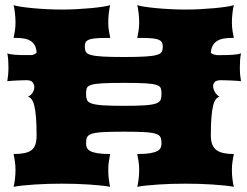

<svg xmlns="http://www.w3.org/2000/svg" viewBox="-20 -723 957 743"><path d="M32.7 0Q35.6 -12.2 37.8 -29.5Q40 -46.9 40 -65.4Q40 -82.5 37.6 -98.9Q35.2 -115.2 32.7 -127Q57.1 -127 74 -130.4Q90.8 -133.8 101.6 -141.8Q112.3 -149.9 116.9 -163.8Q121.6 -177.7 121.6 -198.7Q121.6 -239.7 119.4 -267.6Q117.2 -295.4 113 -312.7Q108.9 -330.1 102.5 -338.4Q96.2 -346.7 87.9 -349.1Q99.6 -353.5 106.2 -364.3Q112.8 -375 112.8 -386.2Q112.8 -396.5 106.2 -404.5Q99.6 -412.6 84.5 -412.6Q80.1 -412.6 70.1 -412.4Q60.1 -412.1 48.3 -411.6Q36.6 -411.1 25.4 -410.4Q14.2 -409.7 8.3 -408.7Q10.3 -422.4 11.5 -434.3Q12.7 -446.3 12.7 -463.4Q12.7 -479 11.7 -491.7Q10.7 -504.4 8.3 -517.1Q12.2 -514.6 20.5 -513.2Q28.8 -511.7 39.1 -511Q49.3 -510.3 59.8 -510Q70.3 -509.8 78.6 -509.8Q92.3 -509.8 102.1 -510Q111.8 -510.3 121.6 -519Q120.6 -536.6 114.5 -547.6Q108.4 -558.6 98.1 -564.9Q87.9 -571.3 73.7 -573.7Q59.6 -576.2 42.5 -576.2H32.7Q35.2 -587.9 37.6 -603.3Q40 -618.7 40 -635.7Q40 -653.8 37.8 -672.4Q35.6 -690.9 32.7 -703.1Q42 -699.7 61.8 -696.8Q81.5 -693.8 107.2 -691.4Q132.8 -689 162.1 -687.5Q191.4 -686 219.2 -686Q247.1 -686 276.1 -687.5Q305.2 -689 330.8 -691.4Q356.4 -693.8 376.5 -696.8Q396.5 -699.7 406.2 -703.1Q403.3 -690.9 401.1 -672.4Q398.9 -653.8 398.9 -635.7Q398.9 -618.7 401.6 -603.3Q404.3 -587.9 406.7 -576.2H389.6Q363.3 -576.2 347.2 -574.5Q331.1 -572.8 322.3 -568.6Q313.5 -564.5 310.8 -558.1Q308.1 -551.8 308.1 -543Q308.1 -530.3 312.3 -522.5Q316.4 -514.6 331.8 -510.3Q347.2 -505.9 377.2 -504.2Q407.2 -502.4 459 -502.4Q510.7 -502.4 540.8 -504.2Q570.8 -505.9 586.2 -510.3Q601.6 -514.6 605.7 -522.5Q609.9 -530.3 609.9 -543Q609.9 -551.8 606.9 -558.1Q604 -564.5 595.2 -568.6Q586.4 -572.8 570.3 -574.5Q554.2 -576.2 527.8 -576.2H511.2Q513.7 -587.9 516.1 -603.3Q518.6 -618.7 518.6 -635.7Q518.6 -653.8 516.4 -672.4Q514.2 -690.9 511.2 -703.1Q520.5 -699.7 540.3 -696.8Q560.1 -693.8 585.7 -691.4Q611.3 -689 640.6 -687.5Q669.9 -686 697.8 -686Q725.6 -686 754.6 -687.5Q783.7 -689 809.3 -691.4Q835 -693.8 855 -696.8Q875 -699.7 884.8 -703.1Q881.8 -690.9 879.6 -672.4Q877.4 -653.8 877.4 -635.7Q877.4 -618.7 879.9 -603.3Q882.3 -587.9 884.8 -576.2H875.5Q859.4 -576.2 845.5 -573.7Q831.5 -571.3 820.8 -564.9Q810.1 -558.6 803.5 -547.1Q796.9 -535.6 795.9 -518.1Q801.8 -514.2 806.6 -512.5Q811.5 -510.7 816.7 -510Q821.8 -509.3 827.1 -509.5Q832.5 -509.8 839.8 -509.8Q848.6 -509.8 859.4 -510Q870.1 -510.3 880.6 -511Q891.1 -511.7 899.9 -513.2Q908.7 -514.6 912.6 -517.1Q910.2 -504.4 909.2 -491.7Q908.2 -479 908.2 -463.4Q908.2 -446.3 909.2 -434.3Q910.2 -422.4 912.6 -408.7Q906.7 -409.7 895.3 -410.4Q883.8 -411.1 871.6 -411.6Q859.4 -412.1 848.9 -412.4Q838.4 -412.6 834.5 -412.6Q817.9 -412.6 811.3 -406Q804.7 -399.4 804.7 -390.1Q804.7 -383.8 806.9 -377.2Q809.1 -370.6 812.7 -365Q816.4 -359.4 820.8 -355Q825.2 -350.6 829.6 -349.1Q821.3 -346.7 814.9 -338.4Q808.6 -330.1 804.4 -312.7Q800.3 -295.4 798.1 -267.6Q795.9 -239.7 795.9 -198.7Q795.9 -177.7 801.5 -163.8Q807.1 -149.9 818.4 -141.8Q829.6 -133.8 846.2 -130.4Q862.8 -127 884.8 -127Q882.3 -115.2 879.9 -98.9Q877.4 -82.5 877.4 -65.4Q877.4 -46.9 879.6 -29.5Q881.8 -12.2 884.8 0Q870.6 -2.9 849.1 -5.1Q827.6 -7.3 802.2 -9Q776.9 -10.7 749.8 -11.5Q722.7 -12.2 697.8 -12.2Q672.9 -12.2 645.8 -11.5Q618.7 -10.7 593.3 -9Q567.9 -7.3 546.4 -5.1Q524.9 -2.9 511.2 0Q514.2 -12.2 516.4 -29.5Q518.6 -46.9 518.6 -65.4Q518.6 -82.5 516.1 -98.9Q513.7 -115.2 511.2 -127Q542.5 -127 561 -130.1Q579.6 -133.3 589.4 -138.9Q599.1 -144.5 602.1 -152.1Q605 -159.7 605 -168.5Q605 -182.6 601.3 -191.4Q597.7 -200.2 583.3 -205.1Q568.8 -210 539.8 -211.7Q510.7 -213.4 460 -213.4H458Q407.2 -213.4 378.2 -211.7Q349.1 -210 334.7 -205.1Q320.3 -200.2 316.7 -191.4Q313 -182.6 313 -168.5Q313 -159.7 315.9 -152.1Q318.8 -144.5 328.6 -138.9Q338.4 -133.3 356.9 -130.1Q375.5 -127 406.2 -127Q403.8 -115.2 401.4 -98.9Q398.9 -82.5 398.9 -65.4Q398.9 -46.9 401.1 -29.5Q403.3 -12.2 406.2 0Q392.1 -2.9 370.6 -5.1Q349.1 -7.3 323.7 -9Q298.3 -10.7 271.2 -11.5Q244.1 -12.2 219.2 -12.2Q194.3 -12.2 167.2 -11.5Q140.1 -10.7 114.7 -9Q89.4 -7.3 67.9 -5.1Q46.4 -2.9 32.7 0ZM313 -359.9Q313 -345.7 316.4 -336.7Q319.8 -327.6 334.5 -322.5Q349.1 -317.4 378.4 -315.4Q407.7 -313.5 460 -313.5Q511.2 -313.5 540.3 -315.4Q569.3 -317.4 583.7 -322.5Q598.1 -327.6 601.6 -336.7Q605 -345.7 605 -359.9Q605 -373 602.3 -381.3Q599.6 -389.6 585.7 -394.3Q571.8 -398.9 542.2 -400.6Q512.7 -402.3 459 -402.3Q405.3 -402.3 375.7 -400.6Q346.2 -398.9 332.3 -394.3Q318.4 -389.6 315.7 -381.3Q313 -373 313 -359.9Z"/></svg>

Font: Arbutus
Style: Regular
Weight: 400
Designer: Karolina Lach
Foundry: Sorkin Type Co.
Version: Version 1.003